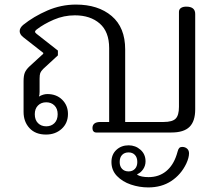

<svg xmlns="http://www.w3.org/2000/svg" viewBox="-20 -579 957 839"><path d="M83 -90V-224Q83 -248 88.5 -261.5Q94 -275 109 -289L169 -344V-348L81 -417Q66 -429 66 -443Q66 -457 81 -470Q127 -507 187 -533Q247 -559 312 -559Q409 -559 468 -509Q527 -459 527 -363V-46H695Q733 -46 747.5 -60.5Q762 -75 762 -112V-527Q762 -538 770.5 -544Q779 -550 794 -550Q833 -550 833 -518V-101Q833 -49 808 -24.5Q783 0 729 0H400Q393 0 388.5 -5Q384 -10 384 -19Q384 -46 419 -46H457V-369Q457 -440 416 -476Q375 -512 307 -512Q259 -512 215 -493Q171 -474 140 -450Q133 -444 133 -441Q133 -436 140 -431L233 -358V-337L169 -278Q159 -268 156 -260Q153 -252 153 -235V-177Q153 -163 150 -157Q169 -168 187 -168Q227 -168 252 -143Q277 -118 277 -81Q277 -41 249.5 -16Q222 9 181 9Q135 9 109 -19Q83 -47 83 -90ZM232 -80Q232 -104 218 -118Q204 -132 182 -132Q160 -132 146 -118Q132 -104 132 -80Q132 -55 146 -41Q160 -27 182 -27Q204 -27 218 -41Q232 -55 232 -80ZM467 129Q467 96 488.5 76Q510 56 542 56Q572 56 594 75.5Q616 95 616 126Q616 145 605.5 160.5Q595 176 580 182V185Q597 195 629 195Q674 195 705.5 169.5Q737 144 752 97Q754 92 756.5 82Q759 72 763.5 67.5Q768 63 776 63Q789 63 797.5 70.5Q806 78 806 91Q806 110 794 136Q771 184 728.5 212Q686 240 628 240Q589 240 552 227.5Q515 215 491 190Q467 165 467 129ZM580 129Q580 109 569.5 98Q559 87 542 87Q524 87 513.5 98Q503 109 503 129Q503 148 513.5 159Q524 170 542 170Q559 170 569.5 159Q580 148 580 129Z"/></svg>

Font: Maitree
Style: Regular
Weight: 400
Designer: CadsonDemak Team
Foundry: CadsonDemak
Version: Version 1.000